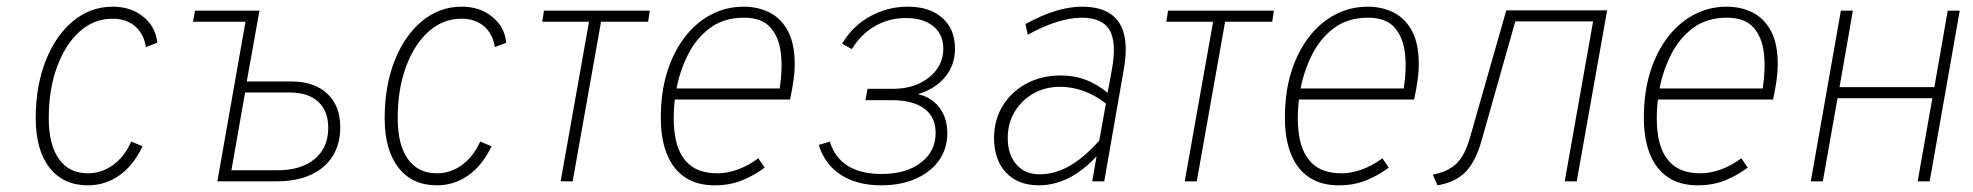

<svg xmlns="http://www.w3.org/2000/svg" viewBox="-20 -543 5909 575"><path d="M243 12Q169.5 12 128.2 -41Q87 -94 87 -189Q87 -285.5 116.8 -361Q146.5 -436.5 198.8 -479.8Q251 -523 318 -523Q372 -523 409.2 -492.8Q446.5 -462.5 451 -415L417 -402Q410.5 -442.5 384 -464.8Q357.5 -487 317 -487Q261.5 -487 218.5 -448.5Q175.5 -410 150.8 -342.8Q126 -275.5 126 -189Q126 -109.5 156.5 -66.8Q187 -24 243 -24Q284.5 -24 318.8 -49Q353 -74 373 -119L407 -105Q380 -48 337.8 -18Q295.5 12 243 12Z M558 -478 564 -511H736L730 -478ZM631 0 721 -511H757L719 -299H853Q920.5 -299 959.8 -262.8Q999 -226.5 999 -162Q999 -112 976.5 -75.8Q954 -39.5 911.5 -19.8Q869 0 809 0ZM673 -33H810Q882 -33 922.5 -67Q963 -101 963 -160Q963 -211 932.8 -238.5Q902.5 -266 847 -266H714Z M1288 12Q1214.5 12 1173.2 -41Q1132 -94 1132 -189Q1132 -285.5 1161.8 -361Q1191.5 -436.5 1243.8 -479.8Q1296 -523 1363 -523Q1417 -523 1454.2 -492.8Q1491.5 -462.5 1496 -415L1462 -402Q1455.5 -442.5 1429 -464.8Q1402.5 -487 1362 -487Q1306.5 -487 1263.5 -448.5Q1220.5 -410 1195.8 -342.8Q1171 -275.5 1171 -189Q1171 -109.5 1201.5 -66.8Q1232 -24 1288 -24Q1329.5 -24 1363.8 -49Q1398 -74 1418 -119L1452 -105Q1425 -48 1382.8 -18Q1340.5 12 1288 12Z M1659 0 1744 -478H1604L1609 -511H1926L1921 -478H1780L1695 0Z M2120 12Q2067.5 12 2031.8 -11.8Q1996 -35.5 1977.5 -80.8Q1959 -126 1959 -191Q1959 -267 1978.2 -328Q1997.5 -389 2031.5 -432.8Q2065.5 -476.5 2110.5 -499.8Q2155.5 -523 2207 -523Q2250 -523 2284.8 -505.5Q2319.5 -488 2339.8 -450Q2360 -412 2360 -350Q2360 -330 2356.8 -305.2Q2353.5 -280.5 2346 -245H2001Q1993.5 -179.5 2002.8 -129.8Q2012 -80 2042.5 -52Q2073 -24 2129 -24Q2157.5 -24 2189 -35.2Q2220.5 -46.5 2251 -69L2270 -41Q2239.5 -18 2202.8 -3Q2166 12 2120 12ZM2006 -278H2315Q2324 -335.5 2318.5 -383.8Q2313 -432 2287 -461Q2261 -490 2208 -490Q2148.5 -490 2107.2 -459.8Q2066 -429.5 2041.2 -381Q2016.5 -332.5 2006 -278Z M2619 12Q2547 12 2498.5 -19.2Q2450 -50.5 2432 -109L2465 -119Q2495.5 -22 2620 -22Q2693.5 -22 2737.8 -55.8Q2782 -89.5 2782 -145Q2782 -192.5 2748 -217.8Q2714 -243 2650 -243H2572L2578 -277H2654Q2719.5 -277 2762.2 -311.2Q2805 -345.5 2805 -397Q2805 -440 2775 -464.5Q2745 -489 2693 -489Q2643.5 -489 2601.5 -465.5Q2559.5 -442 2531 -396L2502 -412Q2532 -464 2584.8 -493.5Q2637.5 -523 2699 -523Q2764.5 -523 2802.2 -489.2Q2840 -455.5 2840 -397Q2840 -348.5 2810.8 -312.8Q2781.5 -277 2729 -261Q2769.5 -252 2793.2 -221Q2817 -190 2817 -144Q2817 -97.5 2792 -62.5Q2767 -27.5 2722.5 -7.8Q2678 12 2619 12Z M3091 12Q3029 12 2993 -26Q2957 -64 2957 -130Q2957 -184 2983 -226.2Q3009 -268.5 3054.2 -292.8Q3099.5 -317 3157 -317Q3197 -317 3231 -304.2Q3265 -291.5 3297 -265L3309 -330Q3325 -414 3303.5 -452Q3282 -490 3219 -490Q3185.5 -490 3144.2 -477Q3103 -464 3058 -439L3051 -471Q3100.5 -498 3142 -510.5Q3183.5 -523 3220 -523Q3273 -523 3304.5 -502.2Q3336 -481.5 3346.2 -440.5Q3356.5 -399.5 3346 -338L3287 0H3251L3264 -75Q3225 -32.5 3181.2 -10.2Q3137.5 12 3091 12ZM3093 -21Q3139 -21 3183 -46Q3227 -71 3272 -122L3292 -233Q3260 -258 3225.2 -270.5Q3190.5 -283 3155 -283Q3110 -283 3074.5 -262.8Q3039 -242.5 3018.5 -208Q2998 -173.5 2998 -130Q2998 -80 3023.8 -50.5Q3049.5 -21 3093 -21Z M3528 0 3613 -478H3473L3478 -511H3795L3790 -478H3649L3564 0Z M3989 12Q3936.5 12 3900.8 -11.8Q3865 -35.5 3846.5 -80.8Q3828 -126 3828 -191Q3828 -267 3847.2 -328Q3866.5 -389 3900.5 -432.8Q3934.5 -476.5 3979.5 -499.8Q4024.5 -523 4076 -523Q4119 -523 4153.8 -505.5Q4188.5 -488 4208.8 -450Q4229 -412 4229 -350Q4229 -330 4225.8 -305.2Q4222.5 -280.5 4215 -245H3870Q3862.5 -179.5 3871.8 -129.8Q3881 -80 3911.5 -52Q3942 -24 3998 -24Q4026.5 -24 4058 -35.2Q4089.5 -46.5 4120 -69L4139 -41Q4108.5 -18 4071.8 -3Q4035 12 3989 12ZM3875 -278H4184Q4193 -335.5 4187.5 -383.8Q4182 -432 4156 -461Q4130 -490 4077 -490Q4017.5 -490 3976.2 -459.8Q3935 -429.5 3910.2 -381Q3885.5 -332.5 3875 -278Z M4285 12 4271 -20Q4315.5 -28.5 4341 -52.2Q4366.5 -76 4382 -130L4491 -512H4793L4702 0H4666L4751 -479H4518L4417 -122Q4399 -58.5 4368.8 -27.8Q4338.5 3 4285 12Z M5064 12Q5011.5 12 4975.8 -11.8Q4940 -35.5 4921.5 -80.8Q4903 -126 4903 -191Q4903 -267 4922.2 -328Q4941.5 -389 4975.5 -432.8Q5009.5 -476.5 5054.5 -499.8Q5099.5 -523 5151 -523Q5194 -523 5228.8 -505.5Q5263.5 -488 5283.8 -450Q5304 -412 5304 -350Q5304 -330 5300.8 -305.2Q5297.5 -280.5 5290 -245H4945Q4937.5 -179.5 4946.8 -129.8Q4956 -80 4986.5 -52Q5017 -24 5073 -24Q5101.5 -24 5133 -35.2Q5164.5 -46.5 5195 -69L5214 -41Q5183.5 -18 5146.8 -3Q5110 12 5064 12ZM4950 -278H5259Q5268 -335.5 5262.5 -383.8Q5257 -432 5231 -461Q5205 -490 5152 -490Q5092.5 -490 5051.2 -459.8Q5010 -429.5 4985.2 -381Q4960.5 -332.5 4950 -278Z M5403 0 5493 -511H5529L5489 -282H5773L5813 -511H5849L5759 0H5723L5767 -249H5483L5439 0Z"/></svg>

Font: Overpass Thin
Style: Italic
Weight: 250
Italic angle: -10°
Designer: Delve Withrington, Dave Bailey, Thomas Jockin
Foundry: Delve Fonts LLC
Version: Version 4.000